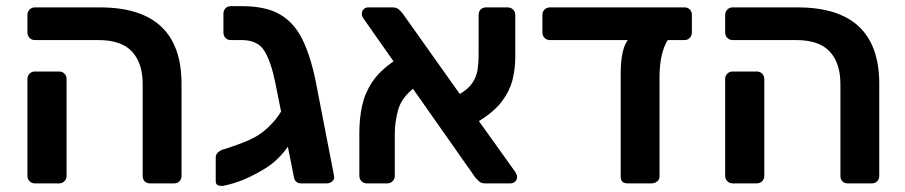

<svg xmlns="http://www.w3.org/2000/svg" viewBox="-20 -595 2936 623"><path d="M467 0Q456 0 449.5 -6.5Q443 -13 443 -24V-322Q443 -390 408.5 -427.5Q374 -465 299 -465H93Q83 -465 76 -472Q69 -479 69 -490V-547Q69 -557 76 -564Q83 -571 93 -571H304Q569 -571 569 -323V-24Q569 -14 562.5 -7Q556 0 545 0ZM93 0Q83 0 76 -7Q69 -14 69 -24V-339Q69 -349 76 -356Q83 -363 93 -363H172Q182 -363 189 -356Q196 -349 196 -339V-24Q196 -14 189 -7Q182 0 172 0Z M843 -50Q804 -26 771.5 -12.5Q739 1 704 8Q694 9 687 6Q680 3 680 -7V-84Q680 -100 701 -109Q708 -111 727.5 -117.5Q747 -124 769 -132.5Q791 -141 807 -150Q831 -163 854 -185.5Q877 -208 892 -233L873 -328Q859 -396 837.5 -430.5Q816 -465 764 -465H729Q718 -465 711.5 -472Q705 -479 705 -490V-551Q705 -561 711.5 -568Q718 -575 729 -575H766Q841 -575 887 -549Q933 -523 960 -469.5Q987 -416 1004 -333L1064 -24Q1066 -14 1058.5 -7Q1051 0 1040 0H957Q936 0 933 -24L914 -119Q884 -76 843 -50Z M1170 0Q1160 0 1153 -7Q1146 -14 1146 -25V-163Q1146 -211 1155 -252Q1164 -293 1187.5 -328.5Q1211 -364 1257 -396L1160 -534Q1154 -543 1154 -550Q1154 -559 1160 -565Q1166 -571 1175 -571H1254Q1267 -571 1274.5 -564Q1282 -557 1286 -552L1472 -290Q1502 -308 1514.5 -328.5Q1527 -349 1530 -371Q1533 -393 1533 -416V-546Q1533 -557 1539.5 -564Q1546 -571 1557 -571H1627Q1638 -571 1645 -564Q1652 -557 1652 -546V-411Q1652 -372 1643 -336Q1634 -300 1609 -266.5Q1584 -233 1534 -202L1652 -37Q1655 -32 1656.5 -28Q1658 -24 1658 -21Q1658 -12 1651.5 -6Q1645 0 1637 0H1554Q1541 0 1534 -7Q1527 -14 1523 -18L1320 -307Q1281 -275 1271 -235.5Q1261 -196 1261 -161V-25Q1261 -14 1254 -7Q1247 0 1237 0Z M2016 0Q1994 0 1994 -22V-354Q1994 -434 2017 -465H1764Q1754 -465 1747 -472Q1740 -479 1740 -490V-547Q1740 -557 1747 -564Q1754 -571 1764 -571H2201Q2212 -571 2218.5 -564Q2225 -557 2225 -547V-490Q2225 -480 2218.5 -472.5Q2212 -465 2201 -465H2147Q2135 -448 2127.5 -416.5Q2120 -385 2120 -345V-22Q2120 -12 2112 -6Q2104 0 2094 0Z M2731 0Q2720 0 2713.5 -6.5Q2707 -13 2707 -24V-322Q2707 -390 2672.5 -427.5Q2638 -465 2563 -465H2357Q2347 -465 2340 -472Q2333 -479 2333 -490V-547Q2333 -557 2340 -564Q2347 -571 2357 -571H2568Q2833 -571 2833 -323V-24Q2833 -14 2826.5 -7Q2820 0 2809 0ZM2357 0Q2347 0 2340 -7Q2333 -14 2333 -24V-339Q2333 -349 2340 -356Q2347 -363 2357 -363H2436Q2446 -363 2453 -356Q2460 -349 2460 -339V-24Q2460 -14 2453 -7Q2446 0 2436 0Z"/></svg>

Font: Rubik Medium
Style: Regular
Weight: 500
Designer: Hubert and Fischer
Foundry: Hubert and Fischer
Version: Version 2.300; ttfautohint (v1.8.4.7-5d5b);gftools[0.9.30]